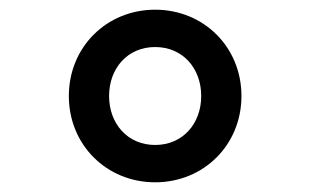

<svg xmlns="http://www.w3.org/2000/svg" viewBox="-20 -730 640 396"><path d="M300 -354C400 -354 478 -431 478 -532C478 -633 400 -710 300 -710C200 -710 122 -633 122 -532C122 -431 200 -354 300 -354ZM300 -431C243 -431 205 -475 205 -532C205 -589 243 -633 300 -633C357 -633 395 -589 395 -532C395 -475 357 -431 300 -431Z"/></svg>

Font: IBM Plex Mono Medm
Style: Regular
Weight: 500
Monospace: yes
Designer: Mike Abbink, Paul van der Laan, Pieter van Rosmalen
Foundry: Bold Monday
Version: Version 2.004